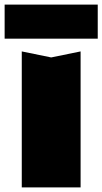

<svg xmlns="http://www.w3.org/2000/svg" viewBox="-46 -809 442 829"><path d="M-26 -642V-789H376V-642ZM48 -587 175 -561 302 -587V0H48Z"/></svg>

Font: Unbounded Black
Style: Regular
Weight: 900
Designer: Luke Prowse, Jean-Baptiste Morizot, Fátima Lázaro, Florian Runge
Foundry: NaN
Version: Version 1.701;gftools[0.9.28.dev5+ged2979d]